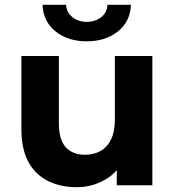

<svg xmlns="http://www.w3.org/2000/svg" viewBox="-20 -771 727 799"><path d="M299 8Q232 8 179.5 -18Q127 -44 98 -97.5Q69 -151 69 -234V-538H225V-258Q225 -190 253.5 -158.5Q282 -127 334 -127Q370 -127 398 -142.5Q426 -158 442 -190.5Q458 -223 458 -272V-538H614V0H466V-63Q444 -37 413 -21Q361 8 299 8ZM341 -599Q263 -599 211.5 -640Q160 -681 157 -751H255Q257 -719 281.5 -699.5Q306 -680 341 -680Q376 -680 401 -699.5Q426 -719 427 -751H525Q522 -681 470.5 -640Q419 -599 341 -599Z"/></svg>

Font: Montserrat Z
Style: Bold
Weight: 700
Designer: Julieta Ulanovsky
Foundry: Julieta Ulanovsky
Version: Version 8.000